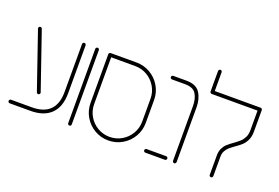

<svg xmlns="http://www.w3.org/2000/svg" viewBox="-92 -934 1768 1218"><g transform="rotate(20 792.5 -324.5)"><path d="M23 -12.2Q23 -17 26.5 -20.6Q30 -24.1 35.2 -24.1H175.2Q255.9 -24.1 296.7 -64.8Q337.4 -105.6 337.4 -186.3V-510.4Q337.4 -515.2 340.9 -518.7Q344.4 -522.2 349.6 -522.2Q354.4 -522.2 358 -518.7Q361.5 -515.2 361.5 -510.4V-186.3Q361.5 -95.6 313.7 -47.8Q265.9 0 175.2 0H35.2Q30 0 26.5 -3.5Q23 -7 23 -12.2ZM173 -124.4 41.5 -506.3Q40.7 -508.5 40.7 -510.4Q40.7 -515.2 44.1 -518.7Q47.4 -522.2 53 -522.2Q56.7 -522.2 59.8 -520Q63 -517.8 64.4 -514.1L195.9 -132.2Q196.7 -130 196.7 -128.5Q196.7 -123.7 193.1 -120Q189.6 -116.3 184.4 -116.3Q180.4 -116.3 177.2 -118.5Q174.1 -120.7 173 -124.4Z M426.7 -8.5V-510.4Q426.7 -515.2 430.4 -518.7Q434.1 -522.2 438.9 -522.2Q443.7 -522.2 447.2 -518.7Q450.7 -515.2 450.7 -510.4V-8.5Q450.7 -3.7 447.4 -0.2Q444.1 3.3 438.9 3.3Q433.7 3.3 430.2 -0.2Q426.7 -3.7 426.7 -8.5Z M515.9 -178.5V-506.7Q515.9 -511.5 519.6 -515Q523.3 -518.5 528.1 -518.5H702.2Q753 -518.5 795.7 -493.5Q838.5 -468.5 863.5 -425.7Q888.5 -383 888.5 -332.2V-178.5Q888.5 -127.8 863.5 -85Q838.5 -42.2 795.7 -17.2Q753 7.8 702.2 7.8Q651.5 7.8 608.7 -17.2Q565.9 -42.2 540.9 -85Q515.9 -127.8 515.9 -178.5ZM702.2 -16.3Q746.3 -16.3 783.5 -38.1Q820.7 -60 842.6 -97.2Q864.4 -134.4 864.4 -178.5V-332.2Q864.4 -376.3 842.6 -413.5Q820.7 -450.7 783.5 -472.6Q746.3 -494.4 702.2 -494.4H540V-178.5Q540 -134.4 561.9 -97.2Q583.7 -60 620.9 -38.1Q658.1 -16.3 702.2 -16.3Z M1133.3 -12.2V-380.4Q1133.3 -430.4 1113.5 -462.4Q1093.7 -494.4 1039.6 -494.4H950.7Q945.6 -494.4 942 -498Q938.5 -501.5 938.5 -506.7Q938.5 -511.5 942 -515Q945.6 -518.5 950.7 -518.5H1039.6Q1105.2 -518.5 1131.3 -478.5Q1157.4 -438.5 1157.4 -380.4V-12.2Q1157.4 -7 1153.9 -3.3Q1150.4 0.4 1145.2 0.4Q1140.4 0.4 1136.9 -3.3Q1133.3 -7 1133.3 -12.2ZM938.5 -12.2Q938.5 -17.4 942 -20.7Q945.6 -24.1 950.4 -24.1H1082.6Q1087.4 -24.1 1090.9 -20.6Q1094.4 -17 1094.4 -12.2Q1094.4 -7 1090.9 -3.5Q1087.4 0 1082.6 0H950.4Q945.2 0 941.9 -3.5Q938.5 -7 938.5 -12.2Z M1382.6 -8.1V-138.9Q1382.6 -166.7 1392.4 -186.7Q1402.2 -206.7 1416.7 -220Q1431.1 -233.3 1455.6 -250.4Q1479.6 -267.8 1494.1 -280.9Q1508.5 -294.1 1518.3 -313.9Q1528.1 -333.7 1528.1 -361.5V-506.3H1552.2V-361.5Q1552.2 -327.4 1540.9 -303.5Q1529.6 -279.6 1513.7 -264.8Q1497.8 -250 1471.5 -231.9Q1449.3 -215.9 1436.7 -204.8Q1424.1 -193.7 1415.4 -177.4Q1406.7 -161.1 1406.7 -138.9V-8.1Q1406.7 -3.3 1403.1 0.4Q1399.6 4.1 1394.4 4.1Q1389.6 4.1 1386.1 0.6Q1382.6 -3 1382.6 -8.1ZM1218.9 -657Q1223.7 -657 1227.2 -653.5Q1230.7 -650 1230.7 -644.8V-506.3H1206.7V-644.8Q1206.7 -650 1210.4 -653.5Q1214.1 -657 1218.9 -657ZM1206.7 -506.3Q1206.7 -511.1 1210.2 -514.6Q1213.7 -518.1 1218.9 -518.1H1540Q1545.2 -518.1 1548.7 -514.6Q1552.2 -511.1 1552.2 -506.3Q1552.2 -501.5 1548.7 -497.8Q1545.2 -494.1 1540 -494.1H1218.9Q1214.1 -494.1 1210.4 -497.8Q1206.7 -501.5 1206.7 -506.3Z"/></g></svg>

Font: 26F Galaxy Hebrew Thin
Style: Regular
Weight: 100
Designer: C₂₉H₂₅N₃O₅
Version: Version 1.000